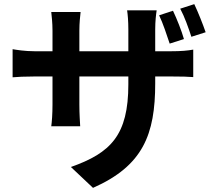

<svg xmlns="http://www.w3.org/2000/svg" viewBox="-20 -830 1040 929"><path d="M41 -592V-456C63 -458 99 -460 149 -460H234V-324C234 -279 231 -239 228 -219H368C367 -239 364 -279 364 -324V-460H601V-422C601 -176 516 -90 323 -22L430 79C672 -28 731 -179 731 -427V-460H806C858 -460 893 -459 915 -457V-590C888 -585 858 -582 805 -582H731V-688C731 -728 735 -760 738 -780H595C598 -761 601 -728 601 -688V-582H364V-681C364 -721 368 -753 370 -772H228C230 -753 234 -720 234 -682V-582H149C99 -582 59 -589 41 -592ZM801 -619 870 -641C859 -680 836 -738 817 -778L750 -756C769 -716 787 -661 801 -619ZM906 -652 975 -674C962 -712 939 -770 920 -810L852 -788C873 -749 892 -695 906 -652Z"/></svg>

Font: Noto Sans KR Bold
Style: Regular
Weight: 700
Designer: Ryoko NISHIZUKA  (kana & ideographs); Paul D. Hunt (Latin, Greek & Cyrillic); Wenlong ZHANG  (bopomofo); Sandoll Communi
Foundry: Adobe Systems Incorporated
Version: Version 1.004;PS 1.004;hotconv 1.0.82;makeotf.lib2.5.63406